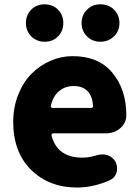

<svg xmlns="http://www.w3.org/2000/svg" viewBox="-20 -838 636 872"><path d="M329.1 13.7Q203.1 13.7 121.6 -66.4Q40 -146.5 40 -284.2Q40 -351.6 63 -408.7Q85.9 -465.8 123.5 -503.4Q161.1 -541 209.5 -562Q257.8 -583 309.6 -583Q426.8 -583 489.3 -508.8Q553.7 -432.6 553.7 -314.5Q553.7 -280.3 526.4 -255.9Q499 -232.4 460.9 -232.4H221.7Q217.8 -232.4 215.3 -229Q212.9 -225.6 213.9 -222.7Q240.2 -122.1 353.5 -122.1Q386.7 -122.1 418.9 -132.8Q430.7 -136.7 444.3 -136.7Q455.1 -136.7 466.8 -133.8Q491.2 -126 503.9 -104.5Q511.7 -88.9 511.7 -72.3Q511.7 -55.7 503.9 -42Q495.1 -27.3 480.5 -20.5Q405.3 13.7 329.1 13.7ZM210.9 -357.4Q210 -353.5 212.4 -350.6Q214.8 -347.7 218.8 -347.7H393.6Q397.5 -347.7 400.4 -350.6Q403.3 -353.5 402.3 -357.4Q400.4 -399.4 378.4 -423.3Q356.4 -447.3 313.5 -447.3Q276.4 -447.3 248.5 -424.3Q220.7 -401.4 210.9 -357.4ZM97.7 -733.4Q97.7 -769.5 121.6 -793.9Q145.5 -818.4 182.6 -818.4Q219.7 -818.4 243.7 -793.9Q267.6 -769.5 267.6 -733.4Q267.6 -697.3 243.7 -672.9Q219.7 -648.4 183.1 -648.4Q146.5 -648.4 122.1 -672.9Q97.7 -697.3 97.7 -733.4ZM435.5 -648.4Q399.4 -648.4 375 -672.9Q350.6 -697.3 350.6 -733.4Q350.6 -769.5 375 -793.9Q399.4 -818.4 435.5 -818.4Q473.6 -818.4 498 -793.9Q522.5 -769.5 522.5 -733.4Q522.5 -697.3 497.6 -672.9Q472.7 -648.4 435.5 -648.4Z"/></svg>

Font: Gen Jyuu GothicX Heavy
Style: Bold
Weight: 900
Designer: [Source Han Sans]
Ryoko NISHIZUKA  (kana & ideographs); Paul D. Hunt (Latin, Greek & Cyrillic); Wenlong ZHANG  (bopomofo
Version: Version 1.002.20150607